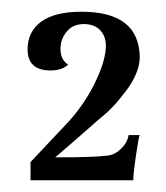

<svg xmlns="http://www.w3.org/2000/svg" viewBox="-20 -818 282 327"><path d="M218 -719Q217 -693 194.5 -663Q172 -633 151 -617Q92 -565 74 -550Q141 -550 163 -553Q175 -554 186 -564.5Q197 -575 199 -588H218Q216 -584 211.5 -553Q207 -522 207 -511H32V-542L97 -611Q124 -641 141 -675.5Q158 -710 160 -734Q162 -753 152 -765Q142 -777 123 -777Q104 -777 93.5 -764Q83 -751 83 -735Q83 -716 96 -708Q86 -698 66 -698Q27 -698 27 -734Q27 -764 50 -781Q73 -798 119 -798Q218 -798 218 -719Z"/></svg>

Font: GFS Artemisia
Style: Regular
Weight: 400
Designer: Takis Katsoulidis and George D. Matthiopoulos
Foundry: Takis Katsoulidis and George D. Matthiopoulos
Version: Version 1.0